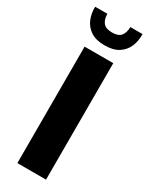

<svg xmlns="http://www.w3.org/2000/svg" viewBox="-238 -980 807 1028"><g transform="rotate(30 165.0 -466.5)"><path d="M76.4 -720H253.6V0H76.4ZM165 -779.2Q111.6 -779.2 79 -800.6Q46.4 -822.1 31.8 -857.2Q17.2 -892.4 18.6 -933.2H93.8Q94.7 -897.2 110.9 -878Q127.1 -858.8 165 -858.8Q203.9 -858.8 219.6 -878Q235.3 -897.2 236.2 -933.2H311.4Q312.8 -892.4 298.4 -857.2Q283.9 -822.1 251.2 -800.6Q218.4 -779.2 165 -779.2Z"/></g></svg>

Font: Kufam
Style: Regular
Weight: 400
Designer: Wael Morcos, Artur Schmal
Foundry: Original Type
Version: Version 1.301; ttfautohint (v1.8.3)